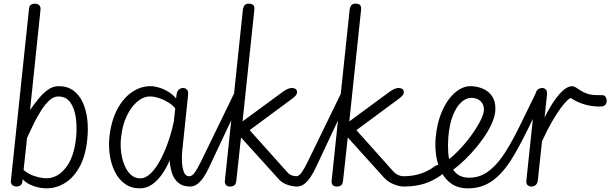

<svg xmlns="http://www.w3.org/2000/svg" viewBox="-20 -1024 3351 1054"><path d="M71.5 0Q57 0 47.5 -8.2Q38 -16.5 40 -33.5L139.5 -978Q141 -992.5 150.5 -998.2Q160 -1004 171 -1004Q185.5 -1004 194.8 -995.8Q204 -987.5 202.5 -972L145 -420Q168 -453 192.5 -483Q217 -513 244.2 -532Q271.5 -551 301.5 -551Q350 -551 382.8 -527Q415.5 -503 434.2 -462Q453 -421 459 -369.8Q465 -318.5 459.5 -263.5Q451 -172 418.5 -111.2Q386 -50.5 338 -20.2Q290 10 234.5 10Q202.5 10 165 -2.5Q127.5 -15 104 -40.5Q105 -18 95 -9Q85 0 71.5 0ZM109.5 -91Q136 -67.5 172 -56.5Q208 -45.5 235.5 -45.5Q295 -45.5 340.8 -102.8Q386.5 -160 397.5 -267Q403.5 -324 396.5 -376.2Q389.5 -428.5 366.2 -461.5Q343 -494.5 300 -494.5Q274.5 -494.5 250.8 -472.8Q227 -451 205 -416.2Q183 -381.5 163.8 -342Q144.5 -302.5 128.5 -267Z M748.5 10Q700 10 665.8 -14.8Q631.5 -39.5 611 -80.5Q590.5 -121.5 583 -171.2Q575.5 -221 580.5 -271Q590 -359 622.5 -421.5Q655 -484 703.2 -517.5Q751.5 -551 807 -551Q827.5 -551 853.8 -543Q880 -535 905 -519.8Q930 -504.5 946.5 -483L949.5 -506Q952 -524 962.2 -532.5Q972.5 -541 985 -541Q997.5 -541 1006.2 -532Q1015 -523 1012.5 -502L980 -191.5Q977.5 -166 979 -134.2Q980.5 -102.5 989.5 -79.5Q998.5 -56.5 1018.5 -56.5Q1029 -56.5 1034 -47.2Q1039 -38 1039.5 -26.5Q1039.5 -16.5 1035.5 -8.2Q1031.5 0 1023.5 0Q983.5 0 959.5 -20Q935.5 -40 924.5 -72.8Q913.5 -105.5 911.5 -144Q894.5 -103 870 -68Q845.5 -33 814.8 -11.5Q784 10 748.5 10ZM750 -45Q780 -45 808.2 -73Q836.5 -101 861 -147.2Q885.5 -193.5 904.5 -249Q923.5 -304.5 934.5 -359L942 -429Q926.5 -448.5 901.8 -463.2Q877 -478 851 -486.2Q825 -494.5 804 -494.5Q766.5 -494.5 732.5 -465.2Q698.5 -436 674.8 -385Q651 -334 644.5 -268Q640 -230 644.8 -190.8Q649.5 -151.5 662.8 -118.5Q676 -85.5 697.8 -65.2Q719.5 -45 750 -45ZM1020 -56.5Q1034.5 -56.5 1049.2 -77Q1064 -97.5 1081.5 -133.5L1271 -523Q1272 -524.5 1272.5 -525Q1273 -525.5 1273.5 -525.5Q1276.5 -525.5 1279 -510.8Q1281.5 -496 1281 -475Q1280.5 -457 1277.5 -437.5Q1274.5 -418 1267.5 -402.5L1126 -101.5Q1114 -76 1098.8 -52.8Q1083.5 -29.5 1064.8 -14.8Q1046 0 1023.5 0Q1005.5 0 996.8 -9Q988 -18 988 -29Q988 -39.5 996.2 -48Q1004.5 -56.5 1020 -56.5Z M1610 0Q1585.5 0 1557.2 -9.8Q1529 -19.5 1510.5 -40L1303 -269.5L1277.5 -34Q1275.5 -14 1266.8 -7Q1258 0 1241 0Q1228.5 0 1220.8 -8.2Q1213 -16.5 1214.5 -32L1313 -967.5Q1315 -985.5 1322.5 -994.8Q1330 -1004 1344.5 -1004Q1361.5 -1004 1370 -996.8Q1378.5 -989.5 1376 -968L1311.5 -357.5L1534.5 -521.5Q1548.5 -531.5 1562 -536.8Q1575.5 -542 1585 -541Q1596.5 -540 1603.2 -535.2Q1610 -530.5 1610.5 -519Q1611.5 -510.5 1605 -501.8Q1598.5 -493 1585 -483L1350.5 -309.5L1557 -79Q1571 -63.5 1585.8 -60Q1600.5 -56.5 1605 -56.5Q1615 -56.5 1620 -47.5Q1625 -38.5 1625 -27.5Q1625 -17 1621.2 -8.5Q1617.5 0 1610 0ZM1606.5 -56.5Q1621 -56.5 1635.8 -77Q1650.5 -97.5 1668 -133.5L1857.5 -523Q1858.5 -524.5 1859 -525Q1859.5 -525.5 1860 -525.5Q1863 -525.5 1865.5 -510.8Q1868 -496 1867.5 -475Q1867 -457 1864 -437.5Q1861 -418 1854 -402.5L1712.5 -101.5Q1700.5 -76 1685.2 -52.8Q1670 -29.5 1651.2 -14.8Q1632.5 0 1610 0Q1592 0 1583.2 -9Q1574.5 -18 1574.5 -29Q1574.5 -39.5 1582.8 -48Q1591 -56.5 1606.5 -56.5Z M2196 0Q2171.5 0 2140.5 -12.8Q2109.5 -25.5 2088.5 -48.5L1889 -269.5L1863.5 -34Q1861.5 -14 1852.8 -7Q1844 0 1827 0Q1814.5 0 1806.8 -8.2Q1799 -16.5 1800.5 -32L1899 -967.5Q1901 -985.5 1908.5 -994.8Q1916 -1004 1930.5 -1004Q1947.5 -1004 1956 -996.8Q1964.5 -989.5 1962 -968L1897.5 -357.5L2120.5 -521.5Q2134.5 -531.5 2148 -536.8Q2161.5 -542 2171 -541Q2182.5 -540 2189.2 -535.2Q2196 -530.5 2196.5 -519Q2197.5 -510.5 2191 -501.8Q2184.5 -493 2171 -483L1936.5 -309.5L2135 -87.5Q2151.5 -69 2167 -62.8Q2182.5 -56.5 2191 -56.5Q2201 -56.5 2206 -47.5Q2211 -38.5 2211 -27.5Q2211 -17 2207.2 -8.5Q2203.5 0 2196 0ZM2399 -60.5Q2378 -46.5 2356.5 -35.2Q2335 -24 2310.8 -16.2Q2286.5 -8.5 2258.2 -4.2Q2230 0 2196 0Q2178 0 2169.2 -9Q2160.5 -18 2160.5 -29Q2160.5 -36 2164 -42.2Q2167.5 -48.5 2174.8 -52.5Q2182 -56.5 2192.5 -56.5Q2245 -56.5 2286.5 -69.8Q2328 -83 2367.5 -111.5Q2380.5 -121 2391.8 -117.5Q2403 -114 2409 -103.8Q2415 -93.5 2413.2 -81.2Q2411.5 -69 2399 -60.5Z M2372 -272Q2379 -341.5 2398.8 -393.8Q2418.5 -446 2445.5 -481Q2472.5 -516 2502.5 -533.5Q2532.5 -551 2560.5 -551Q2596.5 -551 2628.2 -538.2Q2660 -525.5 2679.8 -498.2Q2699.5 -471 2699.5 -428Q2699.5 -391 2681 -348.8Q2662.5 -306.5 2632.8 -264.5Q2603 -222.5 2568.5 -184.8Q2534 -147 2501 -118.8Q2468 -90.5 2443.5 -76L2418 -131.5Q2455.5 -155 2494.2 -194.5Q2533 -234 2565.2 -278.2Q2597.5 -322.5 2617 -361Q2636.5 -399.5 2636.5 -421.5Q2636.5 -453 2616.5 -470Q2596.5 -487 2567.5 -487Q2538.5 -487 2511.5 -462Q2484.5 -437 2465.5 -388.5Q2446.5 -340 2441 -269Q2438 -227.5 2440.5 -188.2Q2443 -149 2454.8 -117.5Q2466.5 -86 2491.2 -67.2Q2516 -48.5 2557 -48.5Q2567 -48.5 2571.8 -39.8Q2576.5 -31 2576 -20Q2575.5 -9 2569 0.5Q2562.5 10 2549 10Q2495.5 10 2459.2 -14.8Q2423 -39.5 2402 -80.8Q2381 -122 2374 -172Q2367 -222 2372 -272ZM2557 -48.5Q2589.5 -48.5 2617.8 -59.5Q2646 -70.5 2672 -92Q2715 -127.5 2753.8 -188.5Q2792.5 -249.5 2833.2 -332.5Q2874 -415.5 2923 -516.5Q2932.5 -535.5 2938 -536.5Q2942 -537.5 2943.5 -528.5Q2945 -519.5 2943.8 -503.8Q2942.5 -488 2938 -467.5Q2933 -446 2925 -421Q2917 -396 2905 -371Q2849.5 -254 2802.8 -173.5Q2756 -93 2704 -48Q2670.5 -19 2632.8 -4.5Q2595 10 2549 10Q2539 10 2534.5 1Q2530 -8 2530.5 -19Q2531.5 -30 2538 -39.2Q2544.5 -48.5 2557 -48.5Z M2898 0Q2884.5 0 2876 -8Q2867.5 -16 2869.5 -33L2919.5 -506Q2921.5 -523.5 2932.5 -532.2Q2943.5 -541 2956 -541Q2968.5 -541 2976.8 -532Q2985 -523 2982.5 -502L2969.5 -379.5Q3012.5 -464.5 3051 -507.5Q3089.5 -550.5 3119.5 -550.5Q3131 -550.5 3142.2 -543.5Q3153.5 -536.5 3160 -527.5Q3167 -518 3167 -510Q3167 -500.5 3159.8 -488.5Q3152.5 -476.5 3140.5 -476.5Q3136 -476.5 3130.2 -479Q3124.5 -481.5 3117 -485Q3111 -488 3095.8 -474.5Q3080.5 -461 3058.5 -431.2Q3036.5 -401.5 3010 -355.8Q2983.5 -310 2955.5 -248.5L2932.5 -35Q2931.5 -23 2926.5 -15.2Q2921.5 -7.5 2914 -3.8Q2906.5 0 2898 0ZM3143.5 -542.5Q3165.5 -527 3182 -518.8Q3198.5 -510.5 3214 -506.5Q3229.5 -503 3246.8 -502.2Q3264 -501.5 3287.5 -501.5Q3297.5 -501.5 3303.8 -493Q3310 -484.5 3310.5 -473.5Q3311.5 -461.5 3304.5 -451Q3297.5 -440.5 3281 -439.5Q3263 -438.5 3242.5 -440.5Q3222 -442.5 3200.5 -447.5Q3179 -453 3157.5 -462Q3136 -471 3115.5 -484.5Q3108.5 -489.5 3110.5 -501Q3112.5 -512.5 3118.5 -523.5Q3124.5 -533.5 3131.5 -539.8Q3138.5 -546 3143.5 -542.5Z"/></svg>

Font: Edu SA Hand Cursive
Style: Regular
Weight: 400
Designer: Tina and Corey Anderson, Eben Sorkin, Mirko Velimirovic
Foundry: Google for Education
Version: Version 2.000